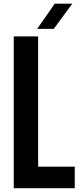

<svg xmlns="http://www.w3.org/2000/svg" viewBox="-20 -992 425 1012"><path d="M52.5 0V-800H181V-113.5H374V0ZM176 -840 268.5 -972.5H361L263.5 -840Z"/></svg>

Font: Big Shoulders
Style: Bold
Weight: 700
Designer: Patric King
Foundry: XO Type Co
Version: Version 2.002